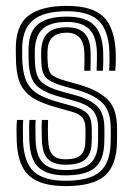

<svg xmlns="http://www.w3.org/2000/svg" viewBox="-20 -629 453 658"><path d="M204.2 -64.5Q164.5 -64.5 144.9 -83.4Q125.2 -102.2 123.5 -149Q123 -163.8 122.8 -183.4Q122.5 -203 123.5 -218H144.8Q144 -203.5 144.1 -186.9Q144.2 -170.2 145 -149.8Q146.2 -113.2 160.4 -98.1Q174.5 -83 204.2 -83Q239.8 -83 255.8 -96.8Q271.8 -110.5 272.5 -143.2Q273 -157.2 273 -166.8Q273 -176.2 272.8 -189Q272.5 -215.5 261.2 -227.5Q250 -239.5 225.8 -246.2L170.5 -261.8Q126.8 -274 97.6 -290.5Q68.5 -307 53.1 -335.1Q37.8 -363.2 35.2 -410.2Q34.8 -423.5 34.6 -433.1Q34.5 -442.8 34.2 -453.2Q31.8 -537.8 74.9 -573.2Q118 -608.8 209.2 -608.8Q294 -608.8 332.6 -573.4Q371.2 -538 376.2 -456.8Q377 -444.5 376.9 -424.8Q376.8 -405 375 -386.5H353.8Q355.2 -404.8 355.4 -424.6Q355.5 -444.5 354.8 -455.5Q351 -527.2 317 -558.9Q283 -590.5 209.2 -590.5Q128 -590.5 91 -558.1Q54 -525.8 56 -452.5Q56 -442.5 56 -432.6Q56 -422.8 57 -410.2Q60.2 -367.5 74.4 -343Q88.5 -318.5 113.9 -304.6Q139.2 -290.8 176.2 -280.2L231 -264.8Q264.2 -255.5 279.4 -239.4Q294.5 -223.2 294.5 -189Q294.5 -174.8 294.6 -166.1Q294.8 -157.5 294.2 -142.8Q293.5 -101.8 272.9 -83.1Q252.2 -64.5 204.2 -64.5ZM204.2 -28Q142 -28 112.5 -55Q83 -82 80.5 -147.2Q79.8 -163.5 79.8 -183.8Q79.8 -204 80.8 -218H102Q101.2 -204.2 101.4 -184Q101.5 -163.8 102 -148.2Q104.2 -92.5 128.6 -69.4Q153 -46.2 204.2 -46.2Q262.8 -46.2 288.9 -68.5Q315 -90.8 316 -143Q316.2 -155.5 316.2 -165.9Q316.2 -176.2 316.2 -189Q316.2 -233.8 295.4 -253.2Q274.5 -272.8 236.2 -283.2L182.2 -298Q133.5 -311.2 107.9 -333.2Q82.2 -355.2 78.8 -409.8Q78 -421.5 77.9 -432.1Q77.8 -442.8 77.8 -452.2Q76 -515.2 107.6 -543.6Q139.2 -572 209.2 -572Q272.2 -572 301.2 -544Q330.2 -516 333.5 -454.5Q334 -444 334 -424.1Q334 -404.2 332.5 -386.5H311.2Q311.8 -404.2 312.1 -424.2Q312.5 -444.2 312 -451.5Q310 -506.5 284.8 -530.1Q259.5 -553.8 209.2 -553.8Q152.2 -553.8 126.1 -529.9Q100 -506 99.2 -452.8Q99 -440.5 99.4 -430.8Q99.8 -421 100.2 -410.5Q102.5 -364 124.4 -346Q146.2 -328 188 -316.5L241.2 -301.8Q291 -287.8 314.4 -263.5Q337.8 -239.2 337.8 -189Q337.8 -178.2 337.9 -167.4Q338 -156.5 337.5 -142.8Q336.5 -81.5 305.9 -54.8Q275.2 -28 204.2 -28ZM204.2 8.8Q120.2 8.8 80.5 -26.2Q40.8 -61.2 37.2 -145.5Q36.5 -164.8 36.6 -183.5Q36.8 -202.2 38 -218H59.5Q58.5 -204.2 58.4 -184Q58.2 -163.8 58.8 -146.2Q62 -71.5 96.5 -40.5Q131 -9.5 204.2 -9.5Q287 -9.5 322.6 -40.6Q358.2 -71.8 359.2 -142.5Q359.8 -157.2 359.6 -166Q359.5 -174.8 359.5 -189Q359.5 -249.5 330.2 -277.1Q301 -304.8 246.5 -320.2L193.8 -335Q161 -344.2 142.5 -358.4Q124 -372.5 122 -410.5Q121.5 -421.8 121.1 -431.1Q120.8 -440.5 121 -452Q122.2 -495 143 -515.2Q163.8 -535.5 209.2 -535.5Q248.8 -535.5 268.9 -515.8Q289 -496 290.5 -450.8Q291.2 -428 290 -386.5H268.8Q269.5 -405 269.5 -424Q269.5 -443 269.2 -449.8Q267.2 -485.2 251.6 -501.1Q236 -517 209.2 -517Q177.2 -517 160.4 -501.9Q143.5 -486.8 142.8 -452Q142 -430.2 143.8 -410.5Q145.8 -381.2 159.4 -371.2Q173 -361.2 199.8 -353.5L251.5 -338.8Q315.5 -320.5 348.4 -288.6Q381.2 -256.8 381.2 -189Q381.2 -174.5 381.2 -165.8Q381.2 -157 381 -142.5Q379.8 -62.8 339.5 -27Q299.2 8.8 204.2 8.8Z"/></svg>

Font: Big Shoulders Inline Text
Style: Bold
Weight: 700
Designer: Patric King
Foundry: XO Type Co
Version: Version 1.000